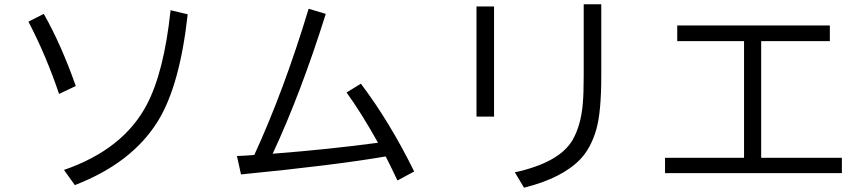

<svg xmlns="http://www.w3.org/2000/svg" viewBox="-20 -830 4040 897"><path d="M255.9 -391.1Q195.8 -569.8 112.8 -729L184.6 -765.1Q267.1 -619.1 334 -428.2ZM278.8 -36.1Q556.6 -131.8 666.5 -342.3Q746.6 -495.6 776.9 -782.2L856.9 -763.2Q820.3 -431.2 718.3 -265.1Q596.7 -67.9 329.6 34.7Z M1086.9 -101.1Q1118.7 -102.1 1168 -106Q1306.6 -407.2 1421.9 -789.1L1502 -765.1Q1385.3 -393.6 1253.9 -111.8Q1517.6 -132.3 1746.1 -163.1Q1666.5 -305.2 1599.1 -397.9L1666 -439Q1801.3 -259.8 1915 -28.8L1836.9 13.2L1835.4 10.3Q1813.5 -36.6 1787.6 -87.9L1781.7 -99.1Q1543.5 -58.1 1106 -15.1Z M2206.1 -799.8H2288.1V-285.2H2206.1ZM2707 -810.1H2789.1V-475.1Q2789.1 -305.2 2765.6 -224.6Q2740.7 -138.2 2691.4 -86.4Q2606.4 2.4 2428.2 46.9L2385.3 -24.9Q2592.3 -70.3 2654.3 -174.8Q2693.8 -242.7 2702.6 -344.2Q2707 -393.1 2707 -474.1Z M3144 -710.9H3856.9V-637.7H3536.1V-92.8H3913.1V-21H3086.9V-92.8H3456.1V-637.7H3144Z"/></svg>

Font: BIZ UDGothic
Style: Regular
Weight: 400
Monospace: yes
Designer: TypeBank Co., Ltd.
Foundry: Morisawa Inc.
Version: Version 1.05